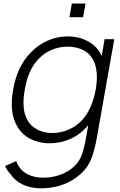

<svg xmlns="http://www.w3.org/2000/svg" viewBox="-20 -780 667 1066"><path d="M441.5 -684.5H365.5L379 -760.5H455ZM614.5 -562.5 518.5 -20Q502.5 72.5 478 121Q453.5 169.5 401 207.5Q318 265.5 208.5 265.5Q151.5 265.5 107 244.8Q62.5 224 36.5 184.5Q17 163.5 8.5 141.5L70 114.5Q75.5 130.5 82.5 140.5Q102 173.5 138.5 190Q175 206.5 219 206.5Q261 206.5 300.5 195Q340 183.5 373 159.5Q411 132 428.5 93Q446 54.5 458.5 -20L470 -85.5L467.5 -82.5Q427 -34 371.8 -9.2Q316.5 15.5 256 15.5Q197 15.5 150.5 -7.8Q104 -31 77 -76Q29.5 -154 53 -282.5Q74.5 -410 150 -487.5Q170 -509 194.2 -526Q218.5 -543 244.8 -554.5Q271 -566 299 -572Q327 -578 355 -578Q415.5 -578 464 -553Q512.5 -528 538.5 -482.5L545 -470L560.5 -562.5ZM511.5 -282.5Q530 -390.5 495 -452Q475 -486.5 438.2 -503.8Q401.5 -521 355 -521Q309.5 -521 266.8 -503.2Q224 -485.5 192.5 -451Q136 -392.5 117.5 -282.5Q98 -172 132.5 -113.5Q141.5 -96 155.8 -82.8Q170 -69.5 188 -60.2Q206 -51 226.8 -46.2Q247.5 -41.5 270 -41.5Q315.5 -41.5 358.5 -59.2Q401.5 -77 434.5 -111.5Q491 -172.5 511.5 -282.5Z"/></svg>

Font: Russisch Sans Light
Style: Italic
Weight: 300
Italic angle: -10°
Designer: Michael Sharanda (font) & Cristiano Sobral (main changes)
Foundry: Michael Sharanda
Version: Version 2.00;September 8, 2020;FontCreator 13.0.0.2681 64-bi